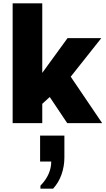

<svg xmlns="http://www.w3.org/2000/svg" viewBox="-20 -740 640 1154"><path d="M56 0V-720H234V-302L386 -511H589L405 -279L594 0H384L279 -157L234 -116V0ZM223 394V376Q256 342 272 305.5Q288 269 288 231H221V75H367V207Q367 259 350 308Q333 357 299 394Z"/></svg>

Font: Chivo Mono Medium ExtraBold
Style: Regular
Weight: 800
Monospace: yes
Version: Version 1.008